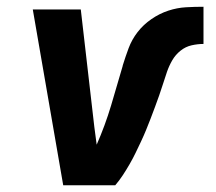

<svg xmlns="http://www.w3.org/2000/svg" viewBox="-20 -548 640 568"><path d="M321 0H167L77 -520H219L259 -173Q261 -160 262.5 -146.5Q264 -133 266 -120Q291 -177 308.5 -235.5Q326 -294 343 -353V-354Q351 -380 360.5 -405.5Q370 -431 387 -453Q404 -475 428 -491.5Q452 -508 478 -516.5Q504 -525 530 -526.5Q556 -528 582 -528V-418Q565 -418 547 -414Q529 -410 514 -398Q499 -386 489.5 -369.5Q480 -353 474 -335.5Q468 -318 462.5 -300.5Q457 -283 451 -266Q445 -249 438.5 -231.5Q432 -214 425.5 -197Q419 -180 412 -163Q405 -146 397 -129Q389 -112 381 -95.5Q373 -79 363.5 -62.5Q354 -46 343.5 -30Q333 -14 321 0Z"/></svg>

Font: Iosevka Extrabold Extended
Style: Italic
Weight: 800
Width: 7
Italic angle: -9°
Monospace: yes
Designer: Belleve Invis
Foundry: Belleve Invis
Version: Version 32.5.0; ttfautohint (v1.8.4)